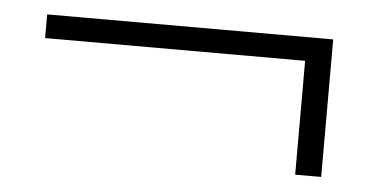

<svg xmlns="http://www.w3.org/2000/svg" viewBox="-31 -466 637 331"><g transform="rotate(5 287.5 -301.0)"><path d="M39 -379H489V-182H534V-420H39Z"/></g></svg>

Font: Source Han Serif CN Light
Style: Regular
Weight: 300
Designer: Ryoko NISHIZUKA 西塚涼子 (kana & ideographs); Frank Grießhammer (Latin, Greek & Cyrillic); Wenlong ZHANG 张文龙 (bopomofo); San
Foundry: Adobe
Version: Version 2.003;hotconv 1.1.1;makeotfexe 2.6.0